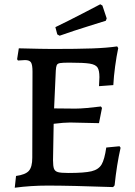

<svg xmlns="http://www.w3.org/2000/svg" viewBox="-20 -868 633 898"><path d="M544 -177Q526 -98 516 -1L509 7Q308 0 203 0Q124 0 49 10L55 -45Q99 -51 115 -69Q131 -87 131 -130L132 -533Q132 -565 125 -576Q118 -587 97 -587L64 -585L60 -591L68 -642Q185 -639 226 -639Q342 -639 411.5 -641.5Q481 -644 528 -651L533 -643Q525 -606 518.5 -558Q512 -510 510 -470L443 -465L445 -507Q445 -539 436 -552.5Q427 -566 399.5 -570.5Q372 -575 304 -575Q273 -575 261 -573Q249 -571 245.5 -563.5Q242 -556 241 -538L233 -361L332 -360Q354 -360 387.5 -363Q421 -366 452 -370L457 -363L443 -292Q338 -295 308 -295Q279 -295 231 -289L228 -119Q228 -91 232.5 -79Q237 -67 251 -63Q265 -59 300 -59Q375 -59 408 -67Q441 -75 455 -98.5Q469 -122 477 -178L539 -184ZM248 -707 239 -741Q301 -771 365.5 -804.5Q430 -838 449 -848L459 -842L479 -782L475 -771Q457 -765 392 -745Q327 -725 259 -701Z"/></svg>

Font: Alegreya SC Medium
Style: Regular
Weight: 500
Designer: Juan Pablo del Peral
Foundry: Huerta Tipografica
Version: Version 2.007; ttfautohint (v1.6)